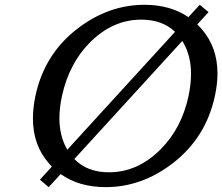

<svg xmlns="http://www.w3.org/2000/svg" viewBox="-20 -767 923 797"><path d="M182.1 9.8 145.5 -21 195.3 -75.7Q189 -82.5 182.6 -89.4Q116.7 -164.6 116.7 -274.9Q116.7 -318.8 127 -368.7Q164.1 -542.5 301.3 -647.9Q430.2 -747.1 579.6 -747.1Q687 -747.1 762.2 -695.8L809.1 -747.1L845.7 -716.8L798.8 -665.5Q807.6 -657.2 815.9 -647.9Q882.8 -571.8 882.8 -461.4Q882.8 -418 872.1 -368.7Q835 -195.8 697.3 -89.4Q568.4 9.8 418.9 9.8Q308.1 9.8 231.9 -44.4ZM432.1 -51.8Q553.2 -51.8 648.9 -149.4Q734.4 -236.3 762.7 -368.7Q772.9 -417.5 772.9 -460Q772.9 -533.2 742.2 -587.9Q739.3 -592.8 736.8 -597.2L288.6 -106.9Q341.8 -51.8 432.1 -51.8ZM259.3 -145.5 706.5 -634.8Q653.8 -685.5 566.4 -685.5Q446.3 -685.5 350.6 -587.9Q266.6 -502 237.3 -368.7Q226.6 -319.8 226.6 -277.3Q226.6 -204.1 257.3 -149.4Q258.3 -147.5 259.3 -145.5Z"/></svg>

Font: Classica
Style: Book Oblique
Weight: 400
Italic angle: -12°
Designer: Wojciech Kalinowski "wmk69" (wmk69@o2.pl)
Foundry: Wojciech Kalinowski "wmk69" (wmk69@o2.pl)
Version: Version 2.1.1; 2021-05-14